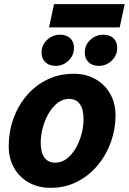

<svg xmlns="http://www.w3.org/2000/svg" viewBox="-20 -892 620 924"><path d="M22 -188Q22 -257 44 -319.5Q66 -382 107.5 -431Q149 -480 206.5 -508.5Q264 -537 335 -537Q394 -537 439 -511.5Q484 -486 510 -441Q536 -396 536 -336Q536 -271 514 -209Q492 -147 450.5 -97Q409 -47 351.5 -17.5Q294 12 223 12Q165 12 119.5 -13Q74 -38 48 -83.5Q22 -129 22 -188ZM176 -205Q176 -158 194 -133.5Q212 -109 246 -109Q276 -109 301 -128Q326 -147 344 -178Q362 -209 372 -245.5Q382 -282 382 -318Q382 -366 364.5 -391Q347 -416 312 -416Q282 -416 257 -396.5Q232 -377 214 -346Q196 -315 186 -278Q176 -241 176 -205ZM180 -639Q180 -676 207 -700.5Q234 -725 269 -725Q300 -725 318 -708Q336 -691 336 -662Q336 -625 309.5 -600Q283 -575 248 -575Q217 -575 198.5 -592.5Q180 -610 180 -639ZM388 -639Q388 -676 415 -700.5Q442 -725 477 -725Q508 -725 526 -708Q544 -691 544 -662Q544 -625 517.5 -600Q491 -575 456 -575Q425 -575 406.5 -592.5Q388 -610 388 -639ZM216 -760 240 -872H580L556 -760Z"/></svg>

Font: Radio Canada
Style: Italic
Weight: 400
Italic angle: -12°
Designer: Charles Daoud, Etienne Aubert Bonn, Alexandre Saumier Demers, Jacques Le Bailly
Foundry: Radio-Canada
Version: Version 2.104;gftools[0.9.28.dev5+ged2979d]